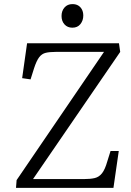

<svg xmlns="http://www.w3.org/2000/svg" viewBox="-20 -916 639 936"><path d="M566 -663 141 -43H389Q421 -43 442 -48Q463 -53 477.5 -71.5Q492 -90 503 -129L519 -180H559L533 0H58L61 -38L487 -663H251Q222 -663 203 -658.5Q184 -654 171 -637Q158 -620 146 -583L129 -529L88 -535L112 -705H560ZM280 -838Q280 -863 294.5 -879.5Q309 -896 333 -896Q350 -896 361.5 -889Q373 -882 379.5 -869.5Q386 -857 386 -840Q386 -816 372 -798.5Q358 -781 333 -781Q309 -781 294.5 -797Q280 -813 280 -838Z"/></svg>

Font: Literata 24pt Light
Style: Italic
Weight: 300
Italic angle: -2°
Designer: Latin by Veronika Burian and Jose Scaglione. Greek by Irene Vlachou. Cyrillic by Vera Evstafieva
Foundry: TypeTogether
Version: Version 3.103;gftools[0.9.29]